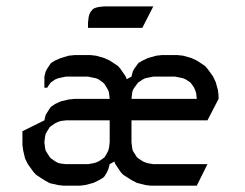

<svg xmlns="http://www.w3.org/2000/svg" viewBox="-20 -586 772 606"><path d="M50.8 -128.9V-171.9L120.1 -206.1L124 -223.1L128.9 -231L137.2 -244.1L141.1 -249L153.8 -257.8L171.9 -266.1L196.8 -272L214.8 -273.9H326.2L324.2 -292L321.8 -300.8L316.9 -309.1L309.1 -321.8L304.2 -326.2L292 -335L283.2 -338.9L273.9 -340.8L257.8 -344.2H188L171.9 -340.8L163.1 -338.9L153.8 -335L141.1 -326.2L137.2 -321.8L128.9 -309.1H120.1V-344.2L124 -359.9L128.9 -369.1L137.2 -381.8L141.1 -387.2L153.8 -395L171.9 -402.8L196.8 -410.2L214.8 -412.1H266.1L283.2 -410.2L309.1 -402.8L326.2 -395L352.1 -377.9L359.9 -369.1L377 -344.2L379.9 -335.9L395 -344.2L398.9 -359.9L403.8 -369.1L413.1 -381.8L417 -387.2L430.2 -395L446.8 -402.8L473.1 -410.2L490.2 -412.1H541L558.1 -410.2L584 -402.8L601.1 -395L627 -377.9L634.8 -369.1L652.8 -344.2L661.1 -326.2L668 -300.8L669.9 -283.2V-273.9L634.8 -206.1H395V-137.2L397 -120.1L398.9 -110.8L403.8 -103L412.1 -89.8L417 -85.9L430.2 -77.1L439 -73.2L446.8 -70.8L463.9 -67.9H634.8L601.1 0H455.1L439 -2L412.1 -8.8L396 -17.1L369.1 -34.2L360.8 -43L344.2 -67.9L340.8 -76.2L326.2 -67.9L321.8 -51.8L317.9 -43L310.1 -29.8L305.2 -24.9L292 -17.1L274.9 -8.8L249 -2L231.9 0H180.2L163.1 -2L137.2 -7.8L120.1 -17.1L94.2 -34.2L85.9 -43L67.9 -67.9L59.1 -85.9L53.2 -110.8ZM120.1 -137.2 122.1 -120.1 124 -110.8 128.9 -103 137.2 -89.8 141.1 -85.9 153.8 -77.1 163.1 -71.8 171.9 -69.8 188 -67.9H257.8L274.9 -70.8L283.2 -73.2L292 -77.1L305.2 -85.9L310.1 -89.8L317.9 -103L321.8 -110.8L324.2 -120.1L326.2 -137.2V-206.1H188L171.9 -204.1L163.1 -201.2L153.8 -196.8L141.1 -188L137.2 -185.1L128.9 -171.9L124 -163.1L122.1 -153.8ZM257.8 -498V-515.1L259.8 -532.2L262.2 -541L266.1 -548.8L273.9 -558.1L283.2 -562L292 -564L309.1 -565.9H463.9L429.2 -498ZM395 -273.9H601.1L599.1 -292L596.2 -300.8L592.8 -309.1L584 -321.8L580.1 -326.2L566.9 -335L558.1 -338.9L549.8 -340.8L532.2 -344.2H463.9L446.8 -340.8L438 -338.9L430.2 -335L417 -326.2L413.1 -321.8L403.8 -309.1L398.9 -300.8L397 -292Z"/></svg>

Font: Petahja
Style: Regular
Weight: 400
Designer: T. Christopher White
Version: Version 1.1